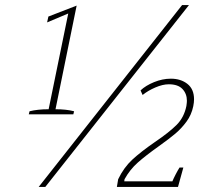

<svg xmlns="http://www.w3.org/2000/svg" viewBox="-20 -734 798 754"><path d="M695 -714H722L158 0H132ZM96 -297Q128 -305 171 -305L248 -681L165 -646L170 -669L281 -712L198 -305Q241 -305 271 -297L268 -285H93ZM444 -30Q466 -76 499.5 -107Q533 -138 588 -176Q644 -214 673.5 -243.5Q703 -273 712 -318Q714 -332 714 -338Q714 -366 696.5 -384.5Q679 -403 643 -403Q619 -403 590 -390.5Q561 -378 540 -361L532 -379Q552 -398 585 -411.5Q618 -425 651 -425Q690 -425 716 -404.5Q742 -384 742 -344Q742 -332 739 -317Q732 -283 712.5 -256.5Q693 -230 669.5 -210Q646 -190 604 -160Q552 -123 521 -95.5Q490 -68 469 -30L468 -22H657Q661 -32 669.5 -48.5Q678 -65 685 -76H700L679 0H439Z"/></svg>

Font: Trirong Thin
Style: Italic
Weight: 250
Italic angle: -12°
Designer: Katatrad Team
Foundry: CadsonDemak
Version: Version 1.001